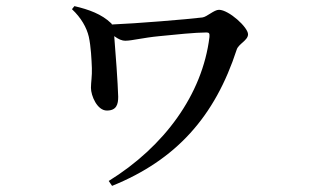

<svg xmlns="http://www.w3.org/2000/svg" viewBox="-20 -549 1040 627"><path d="M223 -529 215 -519C245 -491 263 -459 270 -429C277 -397 279 -354 280 -327C281 -301 277 -280 277 -262C277 -237 297 -188 329 -188C361 -188 366 -209 366 -233C365 -274 357 -385 353 -431C367 -421 377 -416 390 -416C410 -416 448 -426 501 -431C549 -436 620 -443 654 -443C663 -443 665 -440 664 -428C641 -240 516 -70 335 42L346 58C556 -27 682 -169 753 -387C759 -406 790 -417 790 -437C790 -460 727 -517 695 -517C679 -517 656 -494 641 -492C593 -486 422 -472 345 -469C346 -470 344 -472 343 -473C312 -503 270 -518 223 -529Z"/></svg>

Font: Noto Serif JP SemiBold
Style: Regular
Weight: 600
Designer: Ryoko NISHIZUKA 西塚涼子 (kana & ideographs); Frank Grießhammer (Latin, Greek & Cyrillic); Wenlong ZHANG 张文龙 (bopomofo); San
Foundry: Adobe
Version: Version 2.001;hotconv 1.1.0;makeotfexe 2.6.0